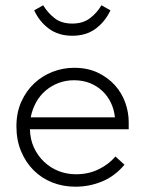

<svg xmlns="http://www.w3.org/2000/svg" viewBox="-20 -697 548 725"><path d="M265 8Q218 8 177.5 -8Q137 -24 107 -54Q77 -84 59.5 -126Q42 -168 42 -220Q42 -272 60.5 -313Q79 -354 109.5 -382.5Q140 -411 179 -426Q218 -441 260 -441Q311 -441 349.5 -422.5Q388 -404 414 -375Q440 -346 453 -309.5Q466 -273 466 -236V-209H93Q94 -170 108.5 -139Q123 -108 147 -85.5Q171 -63 201.5 -51Q232 -39 267 -39Q314 -39 352 -57.5Q390 -76 416 -106L450 -75Q414 -32 366 -12Q318 8 265 8ZM259 -394Q229 -394 202 -384Q175 -374 153 -355.5Q131 -337 116.5 -311Q102 -285 96 -254H414Q411 -283 399 -308.5Q387 -334 367 -353Q347 -372 320 -383Q293 -394 259 -394ZM253 -562Q201 -562 165 -588.5Q129 -615 109 -658L143 -677Q160 -649 186 -628.5Q212 -608 253 -608Q293 -608 319.5 -628Q346 -648 363 -677L397 -658Q377 -615 341 -588.5Q305 -562 253 -562Z"/></svg>

Font: Tilda Sans Light
Style: Regular
Weight: 300
Designer: ParaType Ltd
Foundry: ParaType Ltd
Version: Version 1.009